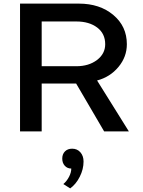

<svg xmlns="http://www.w3.org/2000/svg" viewBox="-20 -728 791 1064"><path d="M91 0V-708H417Q533 -708 608 -645Q683 -582 683 -483Q683 -413 636.5 -357Q590 -301 518 -282L694 0H557L402 -265H211V0ZM403 -609H211V-361H403Q472 -361 517.5 -395.5Q563 -430 563 -483Q563 -542 518.5 -575.5Q474 -609 403 -609ZM375 206Q353 206 339 190.5Q325 175 325 151Q325 126 340 111Q355 96 380 96Q408 96 425.5 116Q443 136 443 167Q443 210 422 251.5Q401 293 369 316L331 292Q350 276 362.5 252Q375 228 375 206Z"/></svg>

Font: Metropolitano Medium
Style: Regular
Weight: 500
Designer: Fonts by Alex Slobzheninov & Chris M. Simpson / Changes by Cristiano Sobral
Foundry: Fonts by Alex Slobzheninov & Chris M. Simpson / Changes by Cristiano Sobral
Version: Version 1.00;August 30, 2020;FontCreator 13.0.0.2681 64-bit